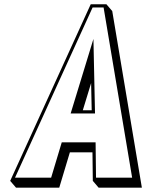

<svg xmlns="http://www.w3.org/2000/svg" viewBox="-20 -845 715 897"><path d="M477.2 -825H403.8L27.6 0L54.9 31.8H256.8L306.4 -133.2H412L413.6 0L440.8 31.8H642.8L504.4 -793.2ZM366.9 -330 405.7 -456.9 408.4 -330ZM464 -810 597.3 -15H428.6L426.6 -180H268.5L218.9 -15H50.2L412.6 -810ZM423.9 -315 416.5 -663 310.1 -315Z"/></svg>

Font: Blink
Style: 3DObl
Weight: 400
Designer: Mew Too
Foundry: Cannot Into Space Fonts
Version: Version 001.000